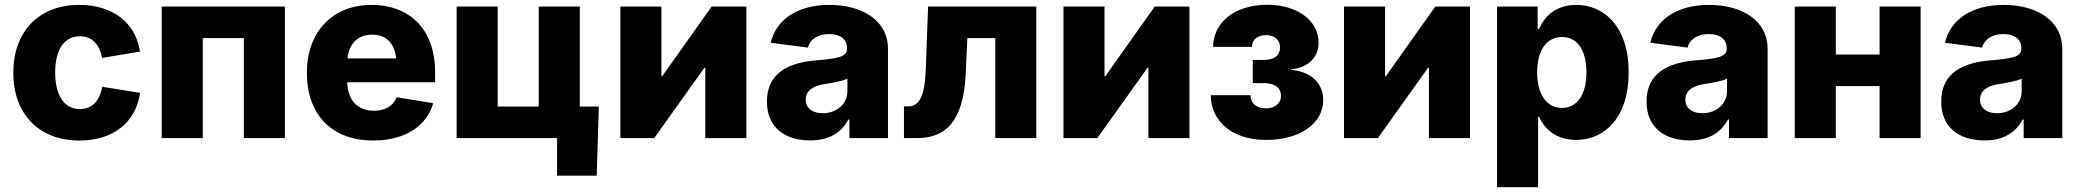

<svg xmlns="http://www.w3.org/2000/svg" viewBox="-20 -573 8637 797"><path d="M309.6 10.3C450.2 10.3 544.4 -65.4 561.5 -187.5L404.3 -212.9C394 -153.8 361.8 -120.1 311.5 -120.1C246.1 -120.1 209 -178.2 209 -272C209 -366.2 246.1 -422.4 311.5 -422.4C361.8 -422.4 393.1 -389.6 403.8 -332.5L561 -358.9C543.9 -477.5 448.7 -552.7 309.6 -552.7C138.7 -552.7 35.2 -439.5 35.2 -271C35.2 -103 138.7 10.3 309.6 10.3Z M1162.6 -545.9H651.4V0H821.8V-415H992.2V0H1162.6Z M1529.3 10.3C1661.6 10.3 1751 -49.8 1778.3 -144.5L1626.5 -169.4C1612.8 -132.8 1578.1 -113.3 1532.2 -113.3C1467.8 -113.3 1424.3 -152.3 1421.4 -231.4H1786.1V-274.4C1786.1 -454.6 1676.3 -552.7 1522.9 -552.7C1358.9 -552.7 1253.9 -439.5 1253.9 -271C1253.9 -96.2 1357.9 10.3 1529.3 10.3ZM1422.4 -330.6C1428.7 -390.6 1464.4 -429.2 1524.4 -429.2C1584 -429.2 1617.7 -392.6 1624.5 -330.6Z M1875.5 0H2292.5V156.2H2457L2465.8 -130.9H2386.7V-545.9H2216.3V-130.9H2045.9V-545.9H1875.5Z M3078.1 0V-545.9H2934.1L2729 -256.8H2725.6V-545.9H2555.2V0H2695.8L2904.3 -292H2907.7V0Z M3343.3 9.8C3418.9 9.8 3471.7 -20.5 3501.5 -76.7H3505.9V0H3666V-370.6C3666 -487.8 3559.1 -552.7 3423.3 -552.7C3286.6 -552.7 3200.7 -488.8 3179.2 -395.5L3333.5 -375.5C3342.8 -409.7 3374.5 -431.6 3421.9 -431.6C3468.3 -431.6 3496.1 -410.2 3496.1 -372.6V-370.6C3496.1 -336.9 3459 -330.1 3366.7 -322.3C3256.3 -313 3163.6 -272.5 3163.6 -151.4C3163.6 -43.5 3238.3 9.8 3343.3 9.8ZM3395 -103C3354 -103 3324.7 -122.6 3324.7 -159.2C3324.7 -195.3 3353 -216.8 3403.3 -224.1C3435.1 -229 3478 -236.3 3497.6 -246.6V-194.3C3497.6 -140.6 3452.1 -103 3395 -103Z M3732.4 0H3788.6C3902.8 0 3980 -66.4 3988.8 -268.6L3995.6 -415H4111.3V0H4281.7V-545.9H3832.5L3823.2 -291C3819.3 -172.4 3796.4 -131.3 3749 -131.3H3732.4Z M4917.5 0V-545.9H4773.4L4568.4 -256.8H4564.9V-545.9H4394.5V0H4535.2L4743.7 -292H4747.1V0Z M5236.3 7.8C5377 7.8 5472.7 -61 5472.7 -157.2C5472.7 -223.1 5427.7 -274.9 5339.8 -283.2V-285.6C5405.8 -290.5 5453.6 -332.5 5453.6 -395.5C5453.6 -487.8 5365.7 -553.2 5239.3 -553.2C5105 -553.2 5016.1 -479 5015.6 -378.4H5176.8C5177.2 -409.2 5200.7 -427.2 5236.3 -427.2C5272 -427.2 5293.5 -406.2 5293.5 -376.5C5293.5 -341.8 5267.6 -324.2 5226.6 -324.2H5180.2V-228H5226.6C5271 -228 5297.4 -209.5 5297.4 -174.3C5297.4 -145 5272.9 -123 5233.9 -123C5196.3 -123 5171.4 -144 5170.9 -177.7H5005.9C5006.3 -76.2 5086.9 7.8 5236.3 7.8Z M6082 0V-545.9H5938L5732.9 -256.8H5729.5V-545.9H5559.1V0H5699.7L5908.2 -292H5911.6V0Z M6194.3 204.1H6364.7V-88.4H6368.7C6390.1 -39.1 6438.5 7.8 6522 7.8C6643.1 7.8 6740.7 -87.4 6740.7 -272.5C6740.7 -463.9 6637.7 -552.7 6522.9 -552.7C6436 -552.7 6389.2 -501.5 6368.7 -452.1H6362.8V-545.9H6194.3ZM6463.9 -125C6398.9 -125 6360.8 -183.1 6360.8 -272.5C6360.8 -362.8 6398.9 -419.4 6463.9 -419.4C6529.8 -419.4 6565.4 -361.3 6565.4 -272.5C6565.4 -183.6 6529.3 -125 6463.9 -125Z M6994.6 9.8C7070.3 9.8 7123 -20.5 7152.8 -76.7H7157.2V0H7317.4V-370.6C7317.4 -487.8 7210.4 -552.7 7074.7 -552.7C6938 -552.7 6852.1 -488.8 6830.6 -395.5L6984.9 -375.5C6994.1 -409.7 7025.9 -431.6 7073.2 -431.6C7119.6 -431.6 7147.5 -410.2 7147.5 -372.6V-370.6C7147.5 -336.9 7110.4 -330.1 7018.1 -322.3C6907.7 -313 6814.9 -272.5 6814.9 -151.4C6814.9 -43.5 6889.6 9.8 6994.6 9.8ZM7046.4 -103C7005.4 -103 6976.1 -122.6 6976.1 -159.2C6976.1 -195.3 7004.4 -216.8 7054.7 -224.1C7086.4 -229 7129.4 -236.3 7148.9 -246.6V-194.3C7148.9 -140.6 7103.5 -103 7046.4 -103Z M7600.6 -545.9H7430.2V0H7600.6V-215.8H7782.2V0H7952.6V-545.9H7782.2V-346.7H7600.6Z M8217.8 9.8C8293.5 9.8 8346.2 -20.5 8376 -76.7H8380.4V0H8540.5V-370.6C8540.5 -487.8 8433.6 -552.7 8297.9 -552.7C8161.1 -552.7 8075.2 -488.8 8053.7 -395.5L8208 -375.5C8217.3 -409.7 8249 -431.6 8296.4 -431.6C8342.8 -431.6 8370.6 -410.2 8370.6 -372.6V-370.6C8370.6 -336.9 8333.5 -330.1 8241.2 -322.3C8130.9 -313 8038.1 -272.5 8038.1 -151.4C8038.1 -43.5 8112.8 9.8 8217.8 9.8ZM8269.5 -103C8228.5 -103 8199.2 -122.6 8199.2 -159.2C8199.2 -195.3 8227.5 -216.8 8277.8 -224.1C8309.6 -229 8352.5 -236.3 8372.1 -246.6V-194.3C8372.1 -140.6 8326.7 -103 8269.5 -103Z"/></svg>

Font: Inter ExtraBold
Style: Regular
Weight: 800
Designer: Rasmus Andersson
Foundry: rsms
Version: Version 4.001;git-9221beed3